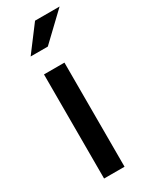

<svg xmlns="http://www.w3.org/2000/svg" viewBox="-191 -769 642 813"><g transform="rotate(-30 130.0 -362.5)"><path d="M48 0ZM159 -509V0H59V-509ZM140 -725H260L132 -603H48Z"/></g></svg>

Font: Red Hat Display Medium
Style: Regular
Weight: 500
Designer: Pentagram / MCKL
Foundry: Pentagram / MCKL
Version: Version 1.005; Red Hat Display Medium